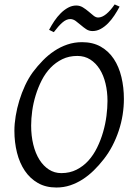

<svg xmlns="http://www.w3.org/2000/svg" viewBox="-20 -817 585 852"><path d="M457 -369.1Q457 -410.2 448.2 -446.5Q439.5 -482.9 422.4 -510Q405.3 -537.1 380.4 -553Q355.5 -568.8 323.2 -568.8Q286.1 -568.8 256.6 -554.4Q227.1 -540 204.1 -516.1Q181.2 -492.2 165 -460.4Q148.9 -428.7 138.4 -394.5Q127.9 -360.4 123 -325.4Q118.2 -290.5 118.2 -259.8Q118.2 -214.4 127.7 -175.5Q137.2 -136.7 154.8 -108.6Q172.4 -80.6 197 -64.7Q221.7 -48.8 252 -48.8Q289.6 -48.8 319.6 -64Q349.6 -79.1 372.3 -104.2Q395 -129.4 411.1 -162.4Q427.2 -195.3 437.5 -231Q447.8 -266.6 452.4 -302.5Q457 -338.4 457 -369.1ZM529.8 -377.9Q529.8 -343.3 524.2 -307.6Q518.6 -272 507.1 -237.3Q495.6 -202.6 478.8 -170.2Q461.9 -137.7 439.9 -109.9Q419.4 -83.5 396.2 -60.8Q373 -38.1 346.9 -21.2Q320.8 -4.4 291.7 5.4Q262.7 15.1 230 15.1Q183.1 15.1 148.2 -4.9Q113.3 -24.9 90.1 -59.3Q66.9 -93.8 55.4 -139.6Q43.9 -185.5 43.9 -236.8Q43.9 -267.6 49.6 -302Q55.2 -336.4 65.7 -370.8Q76.2 -405.3 91.3 -437.7Q106.4 -470.2 126 -497.1Q146.5 -524.4 170.2 -548.6Q193.8 -572.8 220.9 -590.8Q248 -608.9 278.8 -619.4Q309.6 -629.9 344.2 -629.9Q392.1 -629.9 427.2 -609.9Q462.4 -589.8 485.1 -555.4Q507.8 -521 518.8 -475.1Q529.8 -429.2 529.8 -377.9ZM510.7 -787.6Q500.5 -768.1 487.5 -748.5Q474.6 -729 459.5 -713.6Q444.3 -698.2 427 -688.7Q409.7 -679.2 390.6 -679.2Q375 -679.2 362.5 -687.5Q350.1 -695.8 338.6 -705.8Q327.1 -715.8 315.7 -724.1Q304.2 -732.4 291.5 -732.4Q274.4 -732.4 256.8 -717Q239.3 -701.7 218.8 -674.3L197.8 -684.6Q208 -704.1 220.9 -723.4Q233.9 -742.7 249.3 -758.1Q264.6 -773.4 282.2 -783Q299.8 -792.5 318.4 -792.5Q334.5 -792.5 347.9 -784.2Q361.3 -775.9 373 -765.9Q384.8 -755.9 395 -747.6Q405.3 -739.3 415.5 -739.3Q432.6 -739.3 451.4 -754.6Q470.2 -770 488.8 -797.4Z"/></svg>

Font: Gentium Plus Afr
Style: Italic
Weight: 400
Italic angle: -8°
Designer: J. Victor Gaultney, Annie Olsen, Iska Routamaa, Becca Hirsbrunner
Foundry: SIL International
Version: Version 5.000